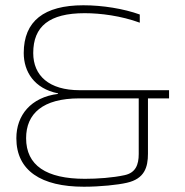

<svg xmlns="http://www.w3.org/2000/svg" viewBox="-20 -699 701 728"><path d="M281 -326H506V-115C506 -74 494 -44 453 -35C408 -25 349 -21 302 -21C155 -21 79 -72 79 -175C79 -268 142 -326 281 -326ZM42 -175C42 -52 136 9 298 9C360 9 427 2 461 -6C528 -21 541 -65 541 -116V-326H621V-357H282C166 -357 106 -412 106 -498C106 -599 167 -649 301 -649C361 -649 439 -639 510 -613V-644C449 -666 369 -679 296 -679C147 -679 70 -619 70 -498C70 -427 110 -363 200 -345V-343C97 -330 42 -262 42 -175Z"/></svg>

Font: LT Wave Alt Thin
Style: Regular
Weight: 100
Designer: Daniel Lyons
Version: Version 2.5 (Glyphs App)